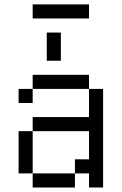

<svg xmlns="http://www.w3.org/2000/svg" viewBox="-20 -832 540 852"><path d="M375 -750H125V-812.5H375ZM62.5 -250H125V-62.5H62.5ZM62.5 -437.5H125V-375H62.5ZM125 -62.5H312.5V0H125ZM125 -312.5H375V-437.5H437.5V0H375V-62.5H312.5V-125H375V-250H125ZM125 -500H375V-437.5H125ZM187.5 -687.5H250V-562.5H187.5Z"/></svg>

Font: ChillBitmapSE 16px
Style: Regular
Weight: 400
Designer: Designed by Warren2060
Foundry: ChillType
Version: Version 1.000